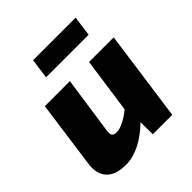

<svg xmlns="http://www.w3.org/2000/svg" viewBox="-196 -843 992 992"><g transform="rotate(-45 300.5 -347.0)"><path d="M497 -598H186L201 -708H512ZM579 -497 510 0H368L367 -89Q260 14 158 14Q84 14 49.5 -23.5Q15 -61 25 -128L76 -497H259L213 -179Q210 -157 217.5 -148Q225 -139 242 -139Q287 -139 356 -194L399 -497Z"/></g></svg>

Font: Exo 2.0 Extra Bold
Style: Italic
Weight: 800
Italic angle: -8°
Designer: Natanael Gama
Version: Version 1.001;PS 001.001;hotconv 1.0.70;makeotf.lib2.5.58329